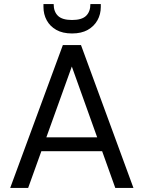

<svg xmlns="http://www.w3.org/2000/svg" viewBox="-20 -921 704 941"><path d="M30 0 288 -700H377L634 0H545L332 -595L118 0ZM148 -180 172 -248H489L513 -180ZM333 -757Q287 -757 256 -774.5Q225 -792 209 -821.5Q193 -851 193 -887V-901H243Q243 -864 264 -843.5Q285 -823 333 -823Q381 -823 402 -843.5Q423 -864 423 -901H474V-887Q474 -851 457.5 -821.5Q441 -792 410 -774.5Q379 -757 333 -757Z"/></svg>

Font: DM Sans 17pt
Style: Regular
Weight: 400
Version: Version 4.004;gftools[0.9.30]